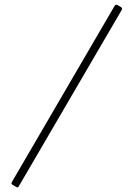

<svg xmlns="http://www.w3.org/2000/svg" viewBox="-20 -766 562 826"><path d="M501.5 -734.9Q505.4 -731.9 505.4 -728Q505.4 -726.1 503.9 -723.6L61 35.2Q59.1 40 54.7 40Q52.7 40 50.3 38.6L33.7 28.8Q29.3 26.9 29.3 22.5Q29.3 20.5 30.8 17.6L473.6 -741.7Q476.1 -745.6 479.5 -745.6Q481 -745.6 484.9 -744.6Z"/></svg>

Font: UnifrakturMaguntia sl
Style: Regular
Weight: 400
Designer: j. 'mach' wust, based on a font by Peter Wiegel, original typeface by Carl Albert Fahrenwaldt 1901
Version: Version 2010-11-24